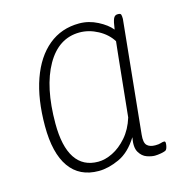

<svg xmlns="http://www.w3.org/2000/svg" viewBox="-85 -610 676 697"><g transform="rotate(-15 252.5 -261.0)"><path d="M203 7Q131 7 93.5 -46Q56 -99 56 -201Q56 -302 82 -375.5Q108 -449 156.5 -489Q205 -529 272 -529Q308 -529 341 -512Q374 -495 391 -474Q395 -504 400 -514.5Q405 -525 415 -525H418Q427 -525 428.5 -519.5Q430 -514 430 -504L387 -80Q384 -51 394 -40.5Q404 -30 425 -30Q439 -30 446 -32.5Q453 -35 459 -35Q464 -35 464 -28Q464 -21 462 -13.5Q460 -6 457 -3Q452 1 438 3.5Q424 6 414 6Q401 6 384 0Q367 -6 356 -24.5Q345 -43 352 -80Q321 -30 280 -11.5Q239 7 203 7ZM210 -26Q236 -26 264.5 -40Q293 -54 318 -82.5Q343 -111 356 -153L378 -367Q379 -380 381.5 -400Q384 -420 385 -432Q367 -461 333.5 -479Q300 -497 265 -497Q186 -497 140.5 -417Q95 -337 95 -200Q95 -114 124 -70Q153 -26 210 -26Z"/></g></svg>

Font: Asap Semi Condensed Semi Condensed Thin
Style: Italic
Weight: 100
Width: 4
Italic angle: -6°
Designer: Pablo Cosgaya
Foundry: Omnibus-Type
Version: Version 3.001; ttfautohint (v1.8.4.7-5d5b)